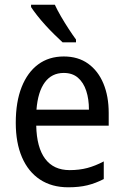

<svg xmlns="http://www.w3.org/2000/svg" viewBox="-20 -786 526 816"><path d="M251 -546Q312 -546 354.5 -515.5Q397 -485 419.5 -431Q442 -377 442 -306V-252H134Q136 -159 172 -111Q208 -63 276 -63Q317 -63 351 -72Q385 -81 421 -100V-25Q386 -7 351 1.5Q316 10 270 10Q200 10 150 -23Q100 -56 73.5 -117.5Q47 -179 47 -264Q47 -353 72 -416Q97 -479 142.5 -512.5Q188 -546 251 -546ZM251 -476Q200 -476 170.5 -436Q141 -396 135 -320H358Q358 -365 346.5 -400Q335 -435 311.5 -455.5Q288 -476 251 -476ZM213 -766Q223 -744 239 -716.5Q255 -689 272 -663Q289 -637 303 -618V-606H246Q231 -620 211.5 -639Q192 -658 172.5 -679.5Q153 -701 137 -721.5Q121 -742 112 -756V-766Z"/></svg>

Font: Noto Sans Display SemiCondensed
Style: Regular
Weight: 400
Width: 4
Version: Version 2.003